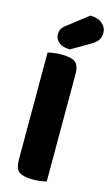

<svg xmlns="http://www.w3.org/2000/svg" viewBox="-136 -945 582 1002"><g transform="rotate(15 155.0 -444.0)"><path d="M221 -896Q263 -896 286.5 -875.5Q310 -855 310 -825Q310 -805 300.5 -789Q291 -773 263 -756L163 -698Q123 -698 102.5 -716Q82 -734 82 -758Q82 -770 85.5 -781Q89 -792 105 -806ZM149 8Q99 8 77 -8.5Q55 -25 55 -72V-652Q66 -655 86.5 -658Q107 -661 131 -661Q181 -661 203 -644.5Q225 -628 225 -581V-1Q214 2 193.5 5Q173 8 149 8Z"/></g></svg>

Font: Baloo Da 2 ExtraBold
Style: Regular
Weight: 800
Designer: Noopur Datye, Sulekha Rajkumar and Ek Type
Foundry: Ek Type
Version: Version 1.640;hotconv 1.0.111;makeotfexe 2.5.65597; ttfautoh